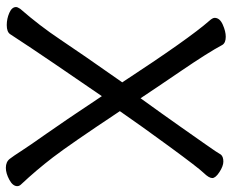

<svg xmlns="http://www.w3.org/2000/svg" viewBox="-86 -668 773 640"><g transform="rotate(90 300.0 -347.5)"><path d="M539 19Q519 19 509 6Q499 -7 483 -32Q467 -57 425 -116.5Q383 -176 300 -301Q167 -107 141 -67.5Q115 -28 108 -17.5Q101 -7 93.5 4.5Q86 16 63 16Q42 16 22.5 7.5Q3 -1 3 -15Q3 -20 9 -29Q65 -93 111 -162Q157 -231 254 -369Q108 -592 49 -659Q39 -670 39 -677Q39 -694 61.5 -704Q84 -714 102 -714Q122 -714 129 -703Q154 -656 216 -565Q278 -474 307 -430Q364 -509 400.5 -561Q437 -613 456 -640Q475 -667 483 -679L495 -698Q502 -706 518 -706Q533 -706 553 -693Q573 -680 573 -669Q573 -658 556 -640.5Q539 -623 469 -527.5Q399 -432 350 -361Q461 -194 504 -138Q547 -82 594 -32Q600 -26 600 -19Q600 -4 578.5 7.5Q557 19 539 19Z"/></g></svg>

Font: LXGW WenKai TC
Style: Bold
Weight: 700
Designer: LXGW / Fontworks Inc.
Foundry: LXGW / Fontworks Inc.
Version: Version 1.330;April 28, 2024